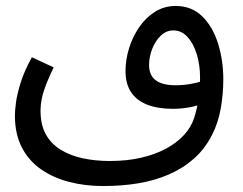

<svg xmlns="http://www.w3.org/2000/svg" viewBox="-20 -436 814 644"><path d="M326 188Q266 188 213 174.5Q160 161 118.5 132.5Q77 104 53.5 59Q30 14 30 -49Q30 -64 33.5 -91.5Q37 -119 49 -158Q61 -197 87 -244L160 -210Q145 -179 135 -153.5Q125 -128 120.5 -106.5Q116 -85 116 -64Q116 -17 134 15Q152 47 184 66.5Q216 86 258 95Q300 104 348 104Q406 104 453.5 93Q501 82 537 62.5Q573 43 597 17Q621 -9 631 -40Q641 -70 646 -105.5Q651 -141 651 -176Q651 -218 640 -254Q629 -290 609 -312Q589 -334 561 -334Q538 -334 519.5 -316.5Q501 -299 490.5 -272Q480 -245 480 -218Q480 -197 488.5 -182Q497 -167 517 -158.5Q537 -150 569 -150Q598 -150 627.5 -156Q657 -162 678 -172L682 -102Q658 -85 625.5 -78Q593 -71 560 -71Q509 -71 473.5 -85Q438 -99 419.5 -127Q401 -155 401 -198Q401 -236 413 -274.5Q425 -313 447 -345Q469 -377 500 -396.5Q531 -416 569 -416Q623 -416 658.5 -381Q694 -346 711.5 -289.5Q729 -233 729 -170Q729 -121 720.5 -72.5Q712 -24 691 17Q667 64 630 96.5Q593 129 545.5 149.5Q498 170 443 179Q388 188 326 188Z"/></svg>

Font: Farlight84_Sys_V01
Style: Regular
Weight: 400
Designer: Ryoko NISHIZUKA  (kana, bopomofo & ideographs); Paul D. Hunt (Latin, Greek & Cyrillic); Sandoll Communications , Soo-you
Foundry: Adobe
Version: Version 2.004;October 29, 2024;FontCreator 14.0.0.2814 64-bi